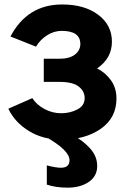

<svg xmlns="http://www.w3.org/2000/svg" viewBox="-20 -613 580 867"><path d="M17.6 -122.1 126 -169.9Q144.5 -140.6 180.2 -121.1Q215.8 -101.6 256.8 -101.6Q295.9 -101.6 329.1 -118.7Q362.3 -135.7 362.3 -169.9Q362.3 -201.2 335.4 -222.2Q308.6 -243.2 249 -243.2H177.7V-347.7H249Q293.9 -347.7 318.4 -366.7Q342.8 -385.7 342.8 -414.1Q342.8 -473.6 258.8 -473.6Q223.6 -473.6 192.4 -453.6Q161.1 -433.6 142.6 -402.3L27.3 -448.2Q103.5 -592.8 260.7 -592.8Q361.3 -592.8 423.3 -546.4Q485.4 -500 485.4 -424.8Q485.4 -349.6 418 -303.7H418.9Q456.1 -285.2 481 -250.5Q505.9 -215.8 505.9 -168Q505.9 -81.1 435.5 -31.7Q365.2 17.6 258.8 17.6Q173.8 17.6 110.4 -21.5Q46.9 -60.5 17.6 -122.1ZM179.7 1H314.5Q355.5 22.5 387.2 57.6Q418.9 92.8 418.9 136.7Q418.9 182.6 380.9 208.5Q342.8 234.4 285.2 234.4Q232.4 234.4 191.4 220.7V133.8Q232.4 144.5 254.9 144.5Q293.9 144.5 293.9 110.4Q293.9 64.5 179.7 1Z"/></svg>

Font: Gothic A1 ExtraBold
Style: Regular
Weight: 800
Designer: HanYang I&C Co.,Ltd.
Foundry: HanYang I&C Co.,Ltd.
Version: Version 2.50